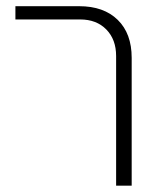

<svg xmlns="http://www.w3.org/2000/svg" viewBox="-20 -588 520 608"><path d="M347.7 0V-410.6Q347.7 -462.9 316.7 -494.6Q285.6 -526.4 233.9 -526.4H28.8V-568.4H230.5Q308.6 -568.4 352.8 -525.1Q397 -481.9 397 -404.8V0Z"/></svg>

Font: Heebo ExtraLight
Style: Regular
Weight: 250
Designer: Oded Ezer
Foundry: Ezer Type House
Version: Version 3.100